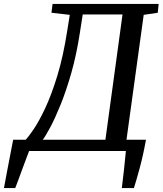

<svg xmlns="http://www.w3.org/2000/svg" viewBox="-81 -763 822 970"><path d="M-61 187Q-53.5 146.5 -44.8 100.5Q-36 54.5 -28 12.8Q-20 -29 -14.5 -57H48.5Q62 -70.5 88.5 -109.2Q115 -148 146.5 -214.5Q178 -281 208 -378.2Q238 -475.5 258.5 -606.5L271.5 -688L179 -698.5L184.5 -743H720.5L716 -698.5L645 -688L558 -57H656.5Q642 23 623.8 89.8Q605.5 156.5 595.5 187H534.5Q539.5 146 545.5 93.5Q551.5 41 555 0H66Q62.5 9 53 34.2Q43.5 59.5 32 90.5Q20.5 121.5 10.8 148.2Q1 175 -4 187ZM135 -57H451.5L538 -690H337L323 -600.5Q306 -488.5 279.8 -396.2Q253.5 -304 225 -233.8Q196.5 -163.5 172.2 -118.5Q148 -73.5 135 -57Z"/></svg>

Font: Merriweather
Style: Italic
Weight: 400
Italic angle: -7.8°
Designer: Eben Sorkin
Foundry: Eben Sorkin
Version: Version 2.100